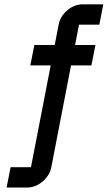

<svg xmlns="http://www.w3.org/2000/svg" viewBox="-20 -676 496 884"><path d="M213.4 -375H119.6L138.2 -468.8H231.9L250 -562.5Q257.3 -601.1 290 -628.7Q322.8 -656.2 361.8 -656.2H455.6L437.5 -562.5H343.8L325.7 -468.8H419.4L400.9 -375H307.1L216.3 93.8Q208.5 132.3 175.8 159.9Q143.1 187.5 104 187.5H10.3L28.8 93.8H122.6Z"/></svg>

Font: Lambda
Style: Italic
Weight: 400
Italic angle: -11°
Designer: GGBotNet
Version: 0.22